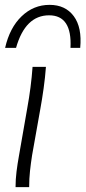

<svg xmlns="http://www.w3.org/2000/svg" viewBox="-20 -770 352 790"><path d="M44 0Q44 -32 48 -64Q52 -96 58 -129L92 -324Q100 -368 105.5 -410.5Q111 -453 114 -495H169Q166 -453 159.5 -406.5Q153 -360 146 -322L112 -131Q107 -99 103.5 -67Q100 -35 100 0ZM270 -573Q277 -707 182 -707Q84 -707 46 -573H1Q20 -656 69 -703Q118 -750 184 -750Q249 -750 283.5 -703.5Q318 -657 310 -573Z"/></svg>

Font: Livvic Light
Style: Italic
Weight: 300
Italic angle: -10°
Designer: Jacques Le Bailly, Baron von Fonthausen
Version: Version 1.001; ttfautohint (v1.8.2)